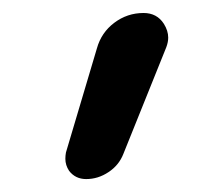

<svg xmlns="http://www.w3.org/2000/svg" viewBox="-20 -567 328 297"><path d="M129.9 -492.2Q136.7 -516.6 156.7 -531.7Q176.8 -546.9 202.1 -546.9Q222.7 -546.9 233.4 -530.3Q240.2 -519.5 240.2 -508.8Q240.2 -502 237.3 -494.1L170.9 -329.1Q164.1 -311.5 147.9 -300.8Q131.8 -290 113.3 -290Q96.7 -290 86.9 -302.7Q81.1 -311.5 81.1 -321.3Q81.1 -326.2 82 -331.1Z"/></svg>

Font: Gen Jyuu GothicX Regular
Style: Regular
Weight: 400
Designer: [Source Han Sans]
Ryoko NISHIZUKA  (kana & ideographs); Paul D. Hunt (Latin, Greek & Cyrillic); Wenlong ZHANG  (bopomofo
Version: Version 1.002.20150607